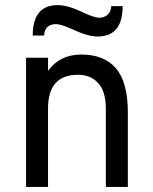

<svg xmlns="http://www.w3.org/2000/svg" viewBox="-20 -739 603 759"><path d="M366.2 -594.7Q328.1 -594.7 275.4 -619.1Q222.7 -643.6 201.2 -643.6Q180.7 -643.6 168 -632.8Q155.3 -621.1 154.3 -598.6Q138.7 -598.6 109.4 -598.6Q109.4 -718.8 208 -718.8Q246.1 -718.8 298.8 -694.3Q350.6 -668.9 373 -668.9Q391.6 -668.9 405.3 -680.7Q418.9 -693.4 419.9 -714.8Q434.6 -714.8 464.8 -714.8Q464.8 -594.7 366.2 -594.7ZM398.4 0Q398.4 -77.1 398.4 -308.6Q398.4 -377.9 368.2 -410.2Q338.9 -443.4 288.1 -443.4Q169.9 -443.4 169.9 -310.5Q169.9 -207 169.9 0Q148.4 0 83 0Q83 -127.9 83 -510.7Q104.5 -510.7 169.9 -510.7Q169.9 -498 169.9 -459Q216.8 -523.4 301.8 -523.4Q391.6 -523.4 438.5 -468.8Q485.4 -414.1 485.4 -293.9Q485.4 -196.3 485.4 0Q462.9 0 398.4 0Z"/></svg>

Font: Overpass
Style: Regular
Weight: 400
Designer: Delve Withrington, Thomas Jockin
Version: Version 3.000;DELV;Overpass; ttfautohint (v1.5)